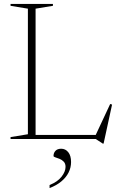

<svg xmlns="http://www.w3.org/2000/svg" viewBox="-20 -705 603 974"><path d="M505.5 23.5H501.5L465.5 0H136V-20.5H485L460 -8.5L539 -177.5L548.5 -174.5ZM160.5 -661V0H33.5V-9.5L121.5 -24V-661L33.5 -675.5V-685H248.5V-675.5ZM231.5 233.5Q272 217.5 292.2 191.5Q312.5 165.5 312.5 141.5Q312.5 124.5 303.2 115Q294 105.5 282 100.8Q270 96 260.8 93.2Q251.5 90.5 251.5 86Q251.5 70.5 261.5 60Q271.5 49.5 290.5 49.5Q312 49.5 326.2 67Q340.5 84.5 340.5 117Q340.5 145 328 170Q315.5 195 291.2 215.2Q267 235.5 231.5 249Z"/></svg>

Font: Newsreader 36pt ExtraLight
Style: Regular
Weight: 250
Designer: Hugues Gentile
Foundry: Production Type
Version: Version 1.003